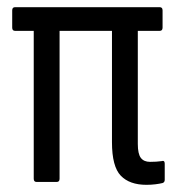

<svg xmlns="http://www.w3.org/2000/svg" viewBox="-20 -507 489 535"><path d="M388 8Q341 8 316.5 -17.5Q292 -43 292 -111V-421H146V-9Q146 0 138 0H82Q74 0 74 -9V-421H22Q14 -421 14 -430V-478Q14 -487 22 -487H425Q433 -487 433 -478V-430Q433 -421 425 -421H364V-106Q364 -78 372.5 -67Q381 -56 398 -56Q407 -56 415 -56.5Q423 -57 430 -58Q439 -61 439 -51V-6Q439 1 433 3Q425 5 413 6.5Q401 8 388 8Z"/></svg>

Font: Sofia Sans Condensed
Style: Regular
Weight: 400
Designer: Botio Nikoltchev, Ani Petrova
Foundry: lettersoup
Version: Version 4.100